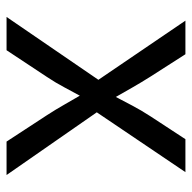

<svg xmlns="http://www.w3.org/2000/svg" viewBox="-20 -566 586 586"><g transform="rotate(90 273.0 -273.0)"><path d="M31.7 0 223.6 -280.3 43 -545.9H145.5L213.4 -439.9Q231.9 -410.6 246.8 -384.5Q261.7 -358.4 275.9 -333.5Q289.1 -358.4 302.7 -384.5Q316.4 -410.6 335.4 -439.9L404.8 -545.9H505.4L322.8 -275.4L514.2 0H412.1L332 -122.6Q314 -150.4 299.8 -175.5Q285.6 -200.7 272 -223.6Q259.3 -200.7 246.1 -175.5Q232.9 -150.4 214.4 -122.6L133.3 0Z"/></g></svg>

Font: Inter-Regular
Style: Regular
Weight: 400
Designer: Rasmus Andersson
Foundry: rsms
Version: Version 4.000;git-a52131595